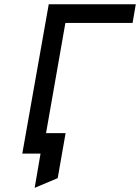

<svg xmlns="http://www.w3.org/2000/svg" viewBox="-20 -720 656 900"><path d="M142.5 160.5 170 0H140.5L157 -96H287.5L250.5 115ZM84.5 0 208.5 -700H616.5L601.5 -612.5H286.5L179 0Z"/></svg>

Font: Overpass Medium
Style: Italic
Weight: 500
Italic angle: -10°
Designer: Delve Withrington, Dave Bailey, Thomas Jockin
Foundry: Delve Fonts LLC
Version: Version 4.000